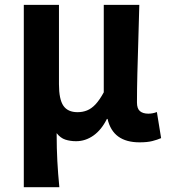

<svg xmlns="http://www.w3.org/2000/svg" viewBox="-20 -580 704 801"><path d="M79.3 201.1V-559.8H226V-228.7Q226 -165.8 244.4 -138.9Q262.7 -112 303.6 -112Q324.8 -112 343 -119.3Q361.3 -126.5 378.4 -144.6Q395.5 -162.8 412.9 -194.8V-559.8H561.2Q559.7 -491.7 557.2 -417.3Q554.8 -342.9 553.1 -274Q551.4 -205.1 551.4 -152.6Q551.4 -126.6 564 -116.2Q576.5 -105.8 598.8 -105.8Q606.8 -105.8 615.7 -107.3Q624.5 -108.8 634.5 -112.6L652.2 -3.8Q635.8 3.3 615.3 8.5Q594.8 13.8 562.3 13.8Q506.6 13.8 473.4 -10.4Q440.2 -34.5 428.7 -83.8H426Q403.2 -38.1 369.8 -14.5Q336.3 9.1 297.4 9.1Q273.1 9.1 252.7 2.5Q232.3 -4.1 216.3 -24.5Q216.3 9.1 217.1 37.5Q217.9 65.9 219.2 91.9Q220.5 117.8 222.6 144.4Q224.8 171 227.6 201.1Z"/></svg>

Font: Noto Sans SC Thin
Style: Regular
Weight: 100
Designer: Ryoko NISHIZUKA 西塚涼子 (kana, bopomofo & ideographs); Paul D. Hunt (Latin, Greek & Cyrillic); Sandoll Communications 산돌커뮤니
Foundry: Adobe
Version: Version 2.004-H2;hotconv 1.0.118;makeotfexe 2.5.65603